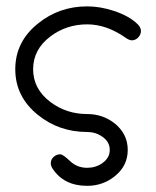

<svg xmlns="http://www.w3.org/2000/svg" viewBox="-20 -420 496 611"><path d="M428.5 -321.3Q428.5 -309.8 419.8 -300.8Q411.1 -291.7 399.7 -291.7Q391.6 -291.7 380.9 -299.1Q319.6 -342.5 257.3 -342.5Q191.9 -342.5 140.9 -304.4Q85.4 -262.9 85.4 -199.7Q85.4 -136.7 140.9 -95Q191.9 -57.1 257.3 -57.1Q308.1 -57.1 346.4 -26.1Q386.5 7.3 386.5 57.1Q386.5 107.2 346.4 139.9Q308.1 171.4 257.3 171.4Q182.9 171.4 146.7 115.7Q141.6 107.4 141.6 99.4Q141.6 87.6 150.8 79.3Q159.9 71 171.9 71Q180.2 71 202.8 92.5Q225.3 114 257.3 114Q284.2 114 305.4 99.4Q329.3 82.5 329.3 57.1Q329.3 31.2 305.4 14.9Q284.2 0 257.3 0Q168 0 100.8 -54.2Q28.6 -112.1 28.6 -199.7Q28.6 -287.4 100.8 -345Q168 -399.7 257.3 -399.7Q299.6 -399.7 343.3 -385Q391.6 -369.1 418.5 -342.5Q428.5 -332.3 428.5 -321.3Z"/></svg>

Font: EnergyBar
Style: Regular
Weight: 400
Italic angle: -10°
Version: 1.0 2000-03-28